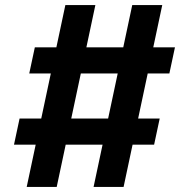

<svg xmlns="http://www.w3.org/2000/svg" viewBox="-20 -735 744 755"><path d="M466 0H348L500 -715H618ZM586 -166H35L57 -269H608ZM237 -715H355L203 0H85ZM117 -549H668L646 -446H95Z"/></svg>

Font: Wix Madefor Display
Style: Bold
Weight: 700
Designer: Dalton Maag Ltd
Foundry: Dalton Maag Ltd
Version: Version 3.100